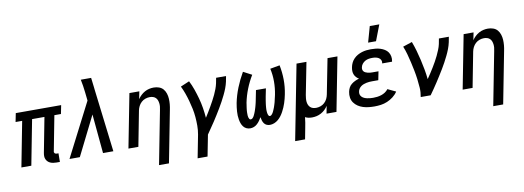

<svg xmlns="http://www.w3.org/2000/svg" viewBox="-70 -1212 5091 1867"><g transform="rotate(-10 2475.0 -278.0)"><path d="M431 12H397Q381 12 365.5 9.5Q350 7 336.5 1Q323 -5 312.5 -15.5Q302 -26 296 -40Q290 -54 290 -70Q290 -86 293 -102L359 -445H237L151 0H53L139 -445H74L91 -530H539L522 -445H457L391 -102Q389 -96 390 -90.5Q391 -85 394.5 -81Q398 -77 403.5 -75Q409 -73 414 -73H432Z M528 0 799 -529 790 -612Q786 -644 781.5 -676.5Q777 -709 770 -740H872L883 -649L886 -621L961 0H859L823 -387L630 0Z M1375 210 1477 -316Q1481 -333 1482.5 -349.5Q1484 -366 1482 -382Q1480 -398 1474.5 -412.5Q1469 -427 1458 -437.5Q1447 -448 1432 -452.5Q1417 -457 1400 -457Q1379 -457 1357 -449.5Q1335 -442 1317.5 -426Q1300 -410 1289.5 -389Q1279 -368 1275 -347L1208 0H1110L1213 -530H1311L1296 -455Q1309 -475 1327 -492Q1345 -509 1366 -520.5Q1387 -532 1409.5 -537Q1432 -542 1454 -542Q1482 -542 1507 -533Q1532 -524 1548 -505Q1564 -486 1572 -461Q1580 -436 1581.5 -409.5Q1583 -383 1580.5 -355.5Q1578 -328 1572 -300L1473 210Z M1756 210 1800 -16Q1808 -60 1808 -103.5Q1808 -147 1804.5 -189Q1801 -231 1792.5 -271.5Q1784 -312 1773 -352Q1762 -392 1748.5 -430Q1735 -468 1717 -505L1804 -542Q1826 -499 1842 -453Q1858 -407 1871 -360Q1884 -313 1892 -263.5Q1900 -214 1904 -164Q1920 -189 1935 -214Q1950 -239 1965 -265Q1980 -291 1994 -317Q2008 -343 2020.5 -369.5Q2033 -396 2043 -423Q2053 -450 2059 -477L2069 -530H2167L2157 -477Q2150 -445 2138 -413.5Q2126 -382 2111 -351.5Q2096 -321 2080 -291Q2064 -261 2046 -231.5Q2028 -202 2010 -172.5Q1992 -143 1973 -114.5Q1954 -86 1934 -57Q1914 -28 1895 0L1854 210Z M2312 12Q2291 12 2273.5 3.5Q2256 -5 2244.5 -20Q2233 -35 2226.5 -53Q2220 -71 2216.5 -90.5Q2213 -110 2212 -130.5Q2211 -151 2212.5 -171.5Q2214 -192 2216.5 -212.5Q2219 -233 2223 -254Q2238 -328 2267 -400.5Q2296 -473 2336 -542L2420 -498Q2383 -437 2357 -371Q2331 -305 2318 -239Q2317 -230 2315.5 -221Q2314 -212 2312.5 -202.5Q2311 -193 2310 -184Q2309 -175 2308 -166Q2307 -157 2307 -148.5Q2307 -140 2307 -131Q2307 -122 2307.5 -113Q2308 -104 2310.5 -96Q2313 -88 2317.5 -80.5Q2322 -73 2331 -73Q2342 -73 2350.5 -82Q2359 -91 2364 -101Q2369 -111 2373.5 -121Q2378 -131 2381.5 -141Q2385 -151 2388.5 -161.5Q2392 -172 2395 -182.5Q2398 -193 2400.5 -203Q2403 -213 2405.5 -223.5Q2408 -234 2410 -244.5Q2412 -255 2414 -265L2430 -345H2528L2512 -265Q2511 -256 2509 -247.5Q2507 -239 2506 -230.5Q2505 -222 2503.5 -213.5Q2502 -205 2501 -196.5Q2500 -188 2499 -179Q2498 -170 2497.5 -161.5Q2497 -153 2496.5 -144.5Q2496 -136 2496.5 -128Q2497 -120 2498 -111.5Q2499 -103 2501 -95Q2503 -87 2507.5 -80Q2512 -73 2520 -73Q2529 -73 2536.5 -80.5Q2544 -88 2549 -96Q2554 -104 2557.5 -112Q2561 -120 2564.5 -128.5Q2568 -137 2571.5 -145.5Q2575 -154 2577.5 -163Q2580 -172 2583 -180.5Q2586 -189 2588 -197.5Q2590 -206 2592 -215Q2594 -224 2596 -232.5Q2598 -241 2600 -249.5Q2602 -258 2604 -267Q2617 -333 2617 -398.5Q2617 -464 2603 -525L2698 -542Q2712 -473 2713 -400.5Q2714 -328 2699 -254Q2695 -233 2689.5 -212.5Q2684 -192 2677.5 -171.5Q2671 -151 2662 -130.5Q2653 -110 2642.5 -90.5Q2632 -71 2618.5 -53Q2605 -35 2587.5 -20Q2570 -5 2548.5 3.5Q2527 12 2506 12Q2488 12 2473 5Q2458 -2 2448.5 -15.5Q2439 -29 2434.5 -45Q2430 -61 2427 -78Q2418 -61 2406.5 -45Q2395 -29 2380.5 -15.5Q2366 -2 2348 5Q2330 12 2312 12Z M2719 210 2863 -530H2961L2899 -214Q2896 -197 2894.5 -180.5Q2893 -164 2894.5 -148Q2896 -132 2902 -117.5Q2908 -103 2919 -92.5Q2930 -82 2945 -77.5Q2960 -73 2977 -73Q2998 -73 3020 -80.5Q3042 -88 3059.5 -104Q3077 -120 3087 -141Q3097 -162 3101 -183L3169 -530H3267L3164 0H3066L3080 -75Q3068 -55 3050 -38Q3032 -21 3010.5 -9.5Q2989 2 2966.5 7Q2944 12 2922 12Q2903 12 2886 8.5Q2869 5 2854 -3Q2851 24 2847 51Q2843 78 2837 105L2817 210Z M3539 12Q3510 12 3481.5 9Q3453 6 3426 -2.5Q3399 -11 3376.5 -26Q3354 -41 3338 -63Q3322 -85 3317.5 -113Q3313 -141 3319 -171Q3323 -191 3332.5 -210Q3342 -229 3359.5 -243Q3377 -257 3396.5 -266Q3416 -275 3436 -281Q3421 -289 3409.5 -301.5Q3398 -314 3391.5 -330Q3385 -346 3384.5 -364Q3384 -382 3388 -401Q3392 -423 3402 -444Q3412 -465 3429 -482.5Q3446 -500 3466.5 -511.5Q3487 -523 3509.5 -530Q3532 -537 3554 -539.5Q3576 -542 3598 -542Q3622 -542 3646 -539.5Q3670 -537 3692 -530Q3714 -523 3733.5 -511Q3753 -499 3765.5 -481Q3778 -463 3782.5 -439.5Q3787 -416 3782 -392L3781 -387H3684V-389Q3688 -406 3681 -420.5Q3674 -435 3660.5 -443Q3647 -451 3631.5 -454Q3616 -457 3599 -457Q3581 -457 3562.5 -454Q3544 -451 3527.5 -442Q3511 -433 3498.5 -417.5Q3486 -402 3483 -385Q3480 -373 3482 -362Q3484 -351 3491 -343Q3498 -335 3508 -330.5Q3518 -326 3528.5 -323Q3539 -320 3550.5 -319Q3562 -318 3574 -318H3635L3618 -233H3557Q3543 -233 3529 -232Q3515 -231 3501 -228Q3487 -225 3473 -220Q3459 -215 3446.5 -206Q3434 -197 3425.5 -184Q3417 -171 3415 -158Q3411 -142 3415 -128Q3419 -114 3429 -104Q3439 -94 3452.5 -88Q3466 -82 3480.5 -79Q3495 -76 3509.5 -74.5Q3524 -73 3540 -73Q3560 -73 3580 -75.5Q3600 -78 3620.5 -84.5Q3641 -91 3659 -103Q3677 -115 3690 -132L3770 -94Q3752 -66 3724 -44.5Q3696 -23 3665 -10Q3634 3 3602 7.5Q3570 12 3539 12ZM3584 -610 3628 -766H3722L3662 -610Z M3996 0Q4005 -46 4002 -90.5Q3999 -135 3993.5 -178Q3988 -221 3979.5 -263.5Q3971 -306 3961.5 -348Q3952 -390 3940.5 -431.5Q3929 -473 3913 -512L4004 -542Q4021 -497 4034.5 -450Q4048 -403 4059 -355Q4070 -307 4079 -258.5Q4088 -210 4093 -160Q4110 -185 4127 -210.5Q4144 -236 4159.5 -262Q4175 -288 4190 -314Q4205 -340 4217.5 -367Q4230 -394 4241.5 -421.5Q4253 -449 4259 -477L4269 -530H4367L4357 -477Q4350 -445 4338 -413.5Q4326 -382 4311 -351.5Q4296 -321 4280 -291Q4264 -261 4246 -231.5Q4228 -202 4209.5 -172.5Q4191 -143 4172.5 -114.5Q4154 -86 4134 -57Q4114 -28 4094 0Z M4675 210 4777 -316Q4781 -333 4782.5 -349.5Q4784 -366 4782 -382Q4780 -398 4774.5 -412.5Q4769 -427 4758 -437.5Q4747 -448 4732 -452.5Q4717 -457 4700 -457Q4679 -457 4657 -449.5Q4635 -442 4617.5 -426Q4600 -410 4589.5 -389Q4579 -368 4575 -347L4508 0H4410L4513 -530H4611L4596 -455Q4609 -475 4627 -492Q4645 -509 4666 -520.5Q4687 -532 4709.5 -537Q4732 -542 4754 -542Q4782 -542 4807 -533Q4832 -524 4848 -505Q4864 -486 4872 -461Q4880 -436 4881.5 -409.5Q4883 -383 4880.5 -355.5Q4878 -328 4872 -300L4773 210Z"/></g></svg>

Font: Lode Dark Term
Style: Bold Italic
Weight: 700
Italic angle: -11°
Monospace: yes
Designer: Belleve Invis
Foundry: Belleve Invis
Version: Version 29.2.0